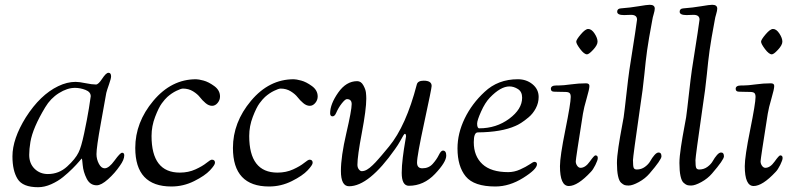

<svg xmlns="http://www.w3.org/2000/svg" viewBox="-20 -767 3323 802"><path d="M32 -114Q32 -187 88 -277Q148 -371 223 -407Q260 -425 296 -425Q311 -425 337.5 -419.5Q364 -414 381 -414Q391 -414 407 -438.5Q423 -463 433 -463Q444 -463 444 -448Q444 -439 435.5 -415Q427 -391 424 -379Q423 -375 401 -251Q383 -152 383 -123Q383 -102 393 -83Q403 -64 417 -64Q435 -64 458.5 -96.5Q482 -129 490 -129Q499 -129 499 -118Q499 -100 481 -75Q460 -44 431.5 -18.5Q403 7 384 7Q356 7 342 -21Q328 -49 325.5 -77Q323 -105 322 -105Q321 -105 310.5 -92.5Q300 -80 282.5 -62.5Q265 -45 243.5 -27.5Q222 -10 194 2.5Q166 15 139 15Q75 15 53.5 -19.5Q32 -54 32 -114ZM102 -120Q102 -84 124.5 -62Q147 -40 180 -40Q226 -40 260.5 -71.5Q295 -103 308 -130Q319 -151 331.5 -210Q344 -269 351.5 -315Q359 -361 359 -365Q359 -383 337 -391.5Q315 -400 293 -400Q261 -400 226 -378Q191 -356 169 -319Q117 -233 107 -174Q102 -144 102 -120Z M545 -149Q545 -256 620.5 -346Q696 -436 799 -436Q809 -436 830 -430.5Q851 -425 875 -407.5Q899 -390 899 -364Q899 -349 889 -337Q879 -325 866 -325Q852 -325 838.5 -336.5Q825 -348 815 -361Q805 -374 786.5 -385.5Q768 -397 744 -397Q736 -397 716.5 -387.5Q697 -378 679 -362Q669 -353 656 -335.5Q643 -318 628 -279Q613 -240 613 -199Q613 -46 731 -46Q767 -46 796.5 -59.5Q826 -73 842.5 -86.5Q859 -100 865 -100Q878 -100 878 -87Q878 -78 857 -55.5Q836 -33 791 -10.5Q746 12 696 12Q545 12 545 -149Z M953 -149Q953 -256 1028.5 -346Q1104 -436 1207 -436Q1217 -436 1238 -430.5Q1259 -425 1283 -407.5Q1307 -390 1307 -364Q1307 -349 1297 -337Q1287 -325 1274 -325Q1260 -325 1246.5 -336.5Q1233 -348 1223 -361Q1213 -374 1194.5 -385.5Q1176 -397 1152 -397Q1144 -397 1124.5 -387.5Q1105 -378 1087 -362Q1077 -353 1064 -335.5Q1051 -318 1036 -279Q1021 -240 1021 -199Q1021 -46 1139 -46Q1175 -46 1204.5 -59.5Q1234 -73 1250.5 -86.5Q1267 -100 1273 -100Q1286 -100 1286 -87Q1286 -78 1265 -55.5Q1244 -33 1199 -10.5Q1154 12 1104 12Q953 12 953 -149Z M1359 -294Q1359 -332 1392.5 -380Q1426 -428 1472 -428Q1488 -428 1497.5 -411Q1507 -394 1508.5 -380.5Q1510 -367 1510 -355Q1510 -310 1491.5 -212.5Q1473 -115 1473 -79Q1473 -67 1479 -59.5Q1485 -52 1491 -52Q1496 -52 1501.5 -53.5Q1507 -55 1513 -58.5Q1519 -62 1524 -66Q1529 -70 1536.5 -77Q1544 -84 1548.5 -89Q1553 -94 1561.5 -103.5Q1570 -113 1575 -119Q1580 -125 1590 -137Q1600 -149 1605 -155Q1676 -241 1721 -414Q1725 -430 1750 -430Q1783 -430 1783 -408Q1783 -398 1752.5 -257Q1722 -116 1722 -88Q1722 -64 1744 -64Q1771 -64 1787.5 -82.5Q1804 -101 1813 -119.5Q1822 -138 1830 -138Q1844 -138 1844 -117Q1844 -90 1797 -40.5Q1750 9 1688 9Q1658 9 1658 -45Q1658 -73 1662.5 -109Q1667 -145 1671.5 -170Q1676 -195 1676 -197Q1676 -208 1671 -208Q1669 -208 1665 -201.5Q1661 -195 1652 -178.5Q1643 -162 1630 -144Q1521 11 1438 11Q1404 11 1404 -53Q1404 -113 1426.5 -210Q1449 -307 1449 -332Q1449 -353 1429 -353Q1422 -353 1408 -335.5Q1394 -318 1384 -295Q1378 -281 1369 -281Q1359 -281 1359 -294Z M1891 -147Q1891 -210 1921 -272Q1951 -334 2004 -383Q2060 -436 2143 -436Q2179 -436 2204.5 -415Q2230 -394 2230 -362Q2230 -337 2218 -314.5Q2206 -292 2188 -277Q2170 -262 2156.5 -253.5Q2143 -245 2133 -241Q2075 -215 1976 -214Q1959 -214 1959 -173Q1959 -115 1995 -81.5Q2031 -48 2103 -48Q2128 -48 2152.5 -59Q2177 -70 2192.5 -80.5Q2208 -91 2211 -91Q2223 -91 2223 -81Q2223 -60 2165.5 -24Q2108 12 2049 12Q1960 12 1925.5 -30Q1891 -72 1891 -147ZM1973 -251Q1973 -231 1982 -231Q2053 -231 2107 -271Q2161 -311 2161 -359Q2161 -384 2143.5 -395Q2126 -406 2108 -406Q2071 -406 2026 -359Q2006 -338 1989.5 -301Q1973 -264 1973 -251Z M2387 -593Q2387 -601 2406 -623.5Q2425 -646 2437 -646Q2451 -646 2463.5 -627Q2476 -608 2476 -593Q2476 -579 2458 -559.5Q2440 -540 2432 -540Q2420 -540 2403.5 -562Q2387 -584 2387 -593ZM2281 -396Q2281 -410 2304 -410H2314Q2332 -410 2364.5 -414.5Q2397 -419 2428 -419Q2442 -419 2442 -408Q2442 -395 2430.5 -356Q2419 -317 2415 -292Q2385 -103 2385 -93Q2385 -83 2391 -74.5Q2397 -66 2405 -66Q2425 -66 2443.5 -92Q2462 -118 2467 -118Q2477 -118 2477 -107Q2477 -98 2467 -78Q2457 -58 2448 -49Q2393 10 2356 10Q2319 10 2319 -73Q2319 -113 2341.5 -224.5Q2364 -336 2364 -362Q2364 -374 2359 -378.5Q2354 -383 2340 -383Q2328 -383 2312.5 -383.5Q2297 -384 2295 -384Q2281 -384 2281 -396Z M2557 -86Q2557 -111 2563.5 -154Q2570 -197 2577.5 -236Q2585 -275 2585 -277Q2589 -305 2596.5 -373Q2604 -441 2609 -475Q2641 -678 2641 -685Q2641 -705 2616 -705Q2608 -705 2600.5 -704.5Q2593 -704 2587 -704Q2558 -704 2558 -718Q2558 -731 2573 -732Q2613 -735 2648 -741Q2683 -747 2694 -747Q2715 -747 2715 -731Q2715 -723 2710.5 -708Q2706 -693 2705 -685Q2689 -600 2683 -556.5Q2677 -513 2671.5 -455.5Q2666 -398 2653 -313Q2624 -112 2624 -98Q2624 -73 2627 -66Q2630 -59 2640 -59Q2659 -59 2674 -70Q2689 -81 2696.5 -94.5Q2704 -108 2713.5 -119Q2723 -130 2731 -130Q2743 -130 2743 -114Q2743 -100 2693 -42Q2675 -21 2648.5 -6.5Q2622 8 2606 8Q2595 8 2589 6Q2583 4 2574.5 -3.5Q2566 -11 2561.5 -32Q2557 -53 2557 -86Z M2818 -86Q2818 -111 2824.5 -154Q2831 -197 2838.5 -236Q2846 -275 2846 -277Q2850 -305 2857.5 -373Q2865 -441 2870 -475Q2902 -678 2902 -685Q2902 -705 2877 -705Q2869 -705 2861.5 -704.5Q2854 -704 2848 -704Q2819 -704 2819 -718Q2819 -731 2834 -732Q2874 -735 2909 -741Q2944 -747 2955 -747Q2976 -747 2976 -731Q2976 -723 2971.5 -708Q2967 -693 2966 -685Q2950 -600 2944 -556.5Q2938 -513 2932.5 -455.5Q2927 -398 2914 -313Q2885 -112 2885 -98Q2885 -73 2888 -66Q2891 -59 2901 -59Q2920 -59 2935 -70Q2950 -81 2957.5 -94.5Q2965 -108 2974.5 -119Q2984 -130 2992 -130Q3004 -130 3004 -114Q3004 -100 2954 -42Q2936 -21 2909.5 -6.5Q2883 8 2867 8Q2856 8 2850 6Q2844 4 2835.5 -3.5Q2827 -11 2822.5 -32Q2818 -53 2818 -86Z M3159 -593Q3159 -601 3178 -623.5Q3197 -646 3209 -646Q3223 -646 3235.5 -627Q3248 -608 3248 -593Q3248 -579 3230 -559.5Q3212 -540 3204 -540Q3192 -540 3175.5 -562Q3159 -584 3159 -593ZM3053 -396Q3053 -410 3076 -410H3086Q3104 -410 3136.5 -414.5Q3169 -419 3200 -419Q3214 -419 3214 -408Q3214 -395 3202.5 -356Q3191 -317 3187 -292Q3157 -103 3157 -93Q3157 -83 3163 -74.5Q3169 -66 3177 -66Q3197 -66 3215.5 -92Q3234 -118 3239 -118Q3249 -118 3249 -107Q3249 -98 3239 -78Q3229 -58 3220 -49Q3165 10 3128 10Q3091 10 3091 -73Q3091 -113 3113.5 -224.5Q3136 -336 3136 -362Q3136 -374 3131 -378.5Q3126 -383 3112 -383Q3100 -383 3084.5 -383.5Q3069 -384 3067 -384Q3053 -384 3053 -396Z"/></svg>

Font: OFL Sorts Mill Goudy TT
Style: Italic
Weight: 500
Italic angle: -6°
Version: Version 003.000